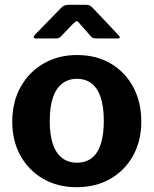

<svg xmlns="http://www.w3.org/2000/svg" viewBox="-20 -769 639 799"><path d="M299 10Q220 10 159.5 -25Q99 -60 65 -121.5Q31 -183 31 -262Q31 -345 66 -407.5Q101 -470 162 -505Q223 -540 300 -540Q381 -540 441 -504.5Q501 -469 534.5 -406.5Q568 -344 568 -263Q568 -183 534 -121.5Q500 -60 439.5 -25Q379 10 299 10ZM300 -92Q337 -92 362 -111.5Q387 -131 399.5 -170Q412 -209 412 -265Q412 -324 399.5 -362.5Q387 -401 362 -421Q337 -441 300 -441Q264 -441 238.5 -421Q213 -401 200 -362.5Q187 -324 187 -265Q187 -208 200 -169.5Q213 -131 238.5 -111.5Q264 -92 300 -92ZM359 -617 313 -669Q304 -681 299.5 -681Q295 -681 283 -669L233 -617Q226 -611 222.5 -610Q219 -609 210 -609H129Q121 -609 120.5 -613.5Q120 -618 126 -625L234 -736Q241 -743 248 -746Q255 -749 267 -749H339Q349 -749 354.5 -745.5Q360 -742 364 -738L471 -625Q487 -609 469 -609H383Q375 -609 369.5 -610Q364 -611 359 -617Z"/></svg>

Font: Libre Franklin
Style: Bold
Weight: 700
Designer: Pablo Impallari, Rodrigo Fuenzalida, Nhung Nguyen
Foundry: Impallari Type
Version: Version 3.000